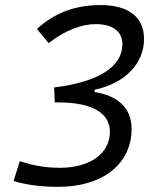

<svg xmlns="http://www.w3.org/2000/svg" viewBox="-20 -723 626 753"><path d="M208 9.8C382.8 9.8 496.1 -79.6 496.1 -217.8C496.1 -300.8 439.9 -348.6 351.1 -361.8V-371.1C476.1 -397.5 544.9 -479 544.9 -569.8C544.9 -655.8 484.4 -703.1 374.5 -703.1C278.8 -703.1 195.8 -674.8 125 -609.4L170.9 -553.7C234.4 -604.5 302.2 -628.4 354.5 -628.4C422.9 -628.4 460 -599.6 460 -549.3C460 -460.9 366.7 -401.9 192.4 -379.9L194.8 -321.3H210.9C339.4 -321.3 411.1 -280.3 411.1 -206.5C411.1 -120.6 332.5 -64.9 214.8 -64.9C138.7 -64.9 95.2 -80.1 57.6 -90.8L33.2 -13.2C77.1 0.5 135.7 9.8 208 9.8Z"/></svg>

Font: Cascadia Code SemiLight
Style: Italic
Weight: 350
Italic angle: -10°
Monospace: yes
Designer: Aaron Bell
Foundry: Saja Typeworks
Version: Version 2404.023